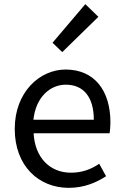

<svg xmlns="http://www.w3.org/2000/svg" viewBox="-20 -892 594 925"><path d="M311 13C385 13 443 -12 491 -43L458 -103C418 -76 375 -60 322 -60C219 -60 148 -134 142 -250H508C510 -263 512 -282 512 -302C512 -457 434 -557 296 -557C170 -557 51 -447 51 -271C51 -92 167 13 311 13ZM141 -315C152 -422 220 -484 297 -484C382 -484 432 -425 432 -315ZM280 -641 454 -811 391 -872 233 -686Z"/></svg>

Font: Noto Sans T Chinese Regular
Style: Regular
Weight: 400
Designer: Ryoko NISHIZUKA (kana & ideographs); Paul D. Hunt (Latin, Greek & Cyrillic); Wenlong ZHANG (bopomofo); Sandoll Communica
Foundry: Adobe Systems Incorporated
Version: Version 1.000;PS 1;hotconv 1.0.78;makeotf.lib2.5.61930